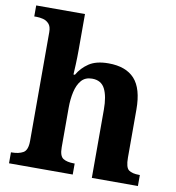

<svg xmlns="http://www.w3.org/2000/svg" viewBox="-84 -835 835 911"><g transform="rotate(10 333.5 -380.0)"><path d="M20 0V-53H25Q57 -53 78.5 -65Q100 -77 100 -122V-646Q100 -673 88 -686Q76 -699 59.5 -703Q43 -707 29 -707H17V-760H252V-588Q252 -552 250.5 -518Q249 -484 248 -468H255Q275 -503 309.5 -526Q344 -549 403 -549Q487 -549 529 -503Q571 -457 571 -356V-124Q571 -77 587.5 -65Q604 -53 638 -53H641V0H419V-329Q419 -393 401 -428.5Q383 -464 339 -464Q306 -464 287.5 -442.5Q269 -421 261 -385.5Q253 -350 253 -309V-118Q253 -76 271.5 -64.5Q290 -53 323 -53H327V0Z"/></g></svg>

Font: Noto Serif Gurmukhi
Style: Bold
Weight: 700
Designer: Vaibhav Singh and the Monotype Design Team
Foundry: Monotype Imaging Inc.
Version: Version 2.004; ttfautohint (v1.8.4.7-5d5b)